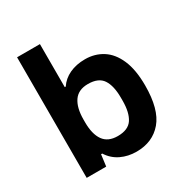

<svg xmlns="http://www.w3.org/2000/svg" viewBox="-170 -854 951 997"><g transform="rotate(-30 305.5 -355.5)"><path d="M364 12Q314 12 272 -8Q230 -28 204 -69H197L188 0H71V-723H208V-465H214Q237 -500 277.5 -519Q318 -538 371 -538Q429 -538 475 -509Q521 -480 547.5 -419Q574 -358 574 -264Q574 -121 517.5 -54.5Q461 12 364 12ZM320 -107Q383 -107 408 -145Q433 -183 433 -254V-272Q433 -343 408 -381Q383 -419 320 -419Q262 -419 235 -380Q208 -341 208 -270V-254Q208 -183 235 -145Q262 -107 320 -107Z"/></g></svg>

Font: Archivo VF Beta
Style: Regular
Weight: 400
Designer: Hector Gatti
Foundry: Omnibus-Type
Version: Version 1.002